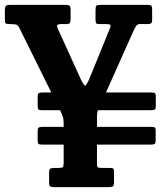

<svg xmlns="http://www.w3.org/2000/svg" viewBox="-20 -770 661 790"><path d="M182 -17.5V-58Q182 -72 186.2 -75.5Q190.5 -79 203.5 -79H221.5Q235 -79 238.5 -82.8Q242 -86.5 242 -99.5V-175H157.5Q142 -175 138.5 -177.8Q135 -180.5 135 -191.5V-232Q135 -241.5 139 -244.8Q143 -248 156.5 -248H242V-258.5Q242 -280.5 238.2 -291Q234.5 -301.5 228 -314.5L227 -316.5H157.5Q142 -316.5 138.5 -319.2Q135 -322 135 -333V-373.5Q135 -383 139 -386.2Q143 -389.5 156.5 -389.5H191L61.5 -651.5Q55.5 -664.5 49 -667.8Q42.5 -671 21.5 -671H18.5Q7 -671 3.5 -673.8Q0 -676.5 0 -688V-726Q0 -741.5 4.5 -745.8Q9 -750 23.5 -750H248Q261.5 -750 266 -746.5Q270.5 -743 270.5 -728.5V-693Q270.5 -679 266.8 -675Q263 -671 255 -671H234Q218 -671 215.5 -666.5Q213 -662 219 -649.5L314.5 -439.5Q326.5 -417 330.5 -417.5Q334.5 -418 345.5 -440.5L430.5 -649Q437.5 -665 433.8 -668Q430 -671 415 -671H384Q379 -671 376 -674.2Q373 -677.5 373 -691V-728Q373 -742 376.2 -746Q379.5 -750 393 -750H587.5Q599.5 -750 602.8 -746.2Q606 -742.5 606 -730V-690Q606 -677 601.8 -674Q597.5 -671 584.5 -671H556Q546.5 -671 541.8 -665.2Q537 -659.5 530 -644.5L416 -389.5H600Q614 -389.5 617.5 -386.5Q621 -383.5 621 -374V-334Q621 -324 617.8 -320.2Q614.5 -316.5 598.5 -316.5H382.5Q379 -306 379 -290V-248H600Q614 -248 617.2 -245Q620.5 -242 620.5 -232.5V-192.5Q620.5 -182.5 617.2 -178.8Q614 -175 598.5 -175H379V-100Q379 -85.5 381.8 -82.2Q384.5 -79 399 -79H432.5Q442.5 -79 445.8 -76.2Q449 -73.5 449 -63.5V-20Q449 -6 444 -3Q439 0 426.5 0H203Q192 0 187 -2.8Q182 -5.5 182 -17.5Z"/></svg>

Font: Besley* Condensed Semi
Style: Regular
Weight: 600
Width: 3
Designer: Owen Earl
Foundry: indestructible type*
Version: Version 3.000; ttfautohint (v1.8.3)